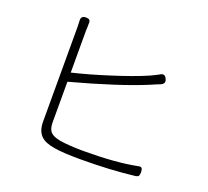

<svg xmlns="http://www.w3.org/2000/svg" viewBox="-124 -903 1130 1041"><g transform="rotate(20 440.5 -382.5)"><path d="M437 -16Q335 -16 284 -25Q229 -34 205 -58Q177 -85 177 -140V-411V-683Q177 -707 176 -717Q172 -749 202 -749Q219 -749 224.5 -742Q230 -735 228 -719Q228 -714 228 -703Q227 -690 227 -683V-440Q324 -463 433 -498Q557 -537 635 -571Q669 -587 685 -596Q710 -612 722 -584Q734 -560 709 -548Q700 -545 681.5 -537Q663 -529 654 -525Q500 -461 227 -387V-152Q227 -113 245 -96Q260 -81 299 -73Q357 -64 438 -64Q624 -64 743 -88Q759 -92 764.5 -85.5Q770 -79 770 -61Q770 -47 766 -41Q762 -35 750 -33Q609 -16 437 -16Z"/></g></svg>

Font: GenSenRounded TW L
Style: Regular
Weight: 300
Version: Version 1.501;PS 1;hotconv 16.6.51;makeotf.lib2.5.65220